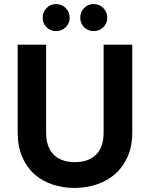

<svg xmlns="http://www.w3.org/2000/svg" viewBox="-20 -918 737 945"><path d="M67 -698H207V-266Q207 -194 244 -157Q281 -120 348 -120Q416 -120 453 -157Q490 -194 490 -266V-698H631V-267Q631 -198 608 -146.5Q585 -95 546 -61Q507 -27 455 -10Q403 7 346 7Q289 7 238 -10Q187 -27 149 -61Q111 -95 89 -146.5Q67 -198 67 -267ZM256 -765Q228 -765 209 -784Q190 -803 190 -831Q190 -859 209 -878.5Q228 -898 256 -898Q284 -898 303.5 -878.5Q323 -859 323 -831Q323 -803 303.5 -784Q284 -765 256 -765ZM441 -765Q413 -765 394 -784Q375 -803 375 -831Q375 -859 394 -878.5Q413 -898 441 -898Q469 -898 488.5 -878.5Q508 -859 508 -831Q508 -803 488.5 -784Q469 -765 441 -765Z"/></svg>

Font: SVN-Poppins SemiBold
Style: Regular
Weight: 600
Designer: Ninad Kale (Devanagari), Jonny Pinhorn (Latin)
Foundry: Indian Type Foundry
Version: Version 3.002 2017